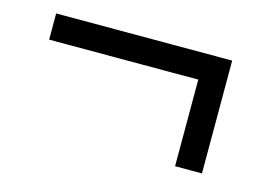

<svg xmlns="http://www.w3.org/2000/svg" viewBox="-55 -569 767 531"><g transform="rotate(15 328.5 -303.5)"><path d="M476 -433H553V-142H476ZM553 -465V-390H49V-465Z"/></g></svg>

Font: Matangi Medium
Style: Regular
Weight: 500
Designer: Prashant Pant
Foundry: The Graphic Ant
Version: Version 3.002